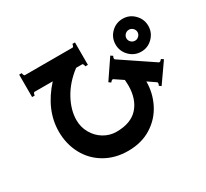

<svg xmlns="http://www.w3.org/2000/svg" viewBox="-151 -966 1303 1216"><g transform="rotate(-30 500.0 -358.0)"><path d="M733 -599Q733 -649 768 -684Q803 -719 853 -719Q902 -719 937 -683.5Q972 -648 972 -599Q972 -550 937 -514.5Q902 -479 853 -479Q803 -479 768 -514.5Q733 -550 733 -599ZM893 -599Q893 -615 881 -627Q869 -639 853 -639Q836 -639 824 -627Q812 -615 812 -599Q812 -583 824 -571Q836 -559 853 -559Q869 -559 881 -571Q893 -583 893 -599ZM952 -366 854 -226 839 -237Q842 -240 843.5 -244.5Q845 -249 845 -254Q845 -258 842 -261L785 -300Q785 -215 747 -140.5Q709 -66 637 -21Q565 24 467 24Q373 24 299.5 -18.5Q226 -61 186 -135.5Q146 -210 146 -301Q146 -458 272 -597H139Q134 -597 131 -589.5Q128 -582 128 -576H109V-740H128Q128 -734 131 -726.5Q134 -719 139 -719H487Q492 -719 495 -726.5Q498 -734 498 -740H517V-576H498Q498 -582 495 -589.5Q492 -597 487 -597H443Q364 -537 321.5 -459.5Q279 -382 279 -308Q279 -257 304 -213Q329 -169 371.5 -143.5Q414 -118 463 -118Q569 -118 621.5 -177Q674 -236 674 -336Q674 -348 672 -376L611 -417Q610 -418 607 -418Q602 -418 597 -413.5Q592 -409 589 -405L574 -416L669 -556L685 -545Q682 -542 680.5 -537.5Q679 -533 679 -528Q679 -524 682 -521L914 -365Q915 -364 918 -364Q923 -364 928 -368.5Q933 -373 936 -377Z"/></g></svg>

Font: Aoboshi One
Style: Regular
Weight: 400
Designer: IKIMOJI
Foundry: Natsumi Matsuba
Version: Version 1.000; ttfautohint (v1.8.3)